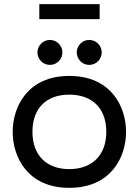

<svg xmlns="http://www.w3.org/2000/svg" viewBox="-20 -889 667 923"><path d="M313 14C515 14 586 -135 586 -255C586 -375 515 -524 313 -524C112 -524 41 -375 41 -255C41 -135 112 14 313 14ZM136 -255C136 -368 202 -434 313 -434C424 -434 491 -368 491 -255C491 -142 422 -76 313 -76C204 -76 136 -142 136 -255ZM160 -637C160 -604 187 -577 220 -577C253 -577 280 -604 280 -637C280 -670 253 -697 220 -697C187 -697 160 -670 160 -637ZM169 -797H459V-869H169ZM349 -637C349 -604 376 -577 409 -577C442 -577 469 -604 469 -637C469 -670 442 -697 409 -697C376 -697 349 -670 349 -637Z"/></svg>

Font: Hibana 45 SubMedium
Style: Regular
Weight: 500
Width: 6
Designer: pygmalion
Foundry: ybstudio
Version: Version 2021.007;FEAKit 1.0